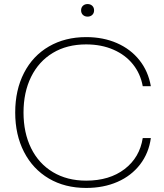

<svg xmlns="http://www.w3.org/2000/svg" viewBox="-20 -919 811 947"><path d="M55 -364Q55 -475 98.5 -559.5Q142 -644 221.5 -690Q301 -736 405 -736Q489 -736 556.5 -706.5Q624 -677 667.5 -622.5Q711 -568 724 -494H684Q673 -555 636 -601.5Q599 -648 539.5 -674Q480 -700 405 -700Q310 -700 240.5 -658Q171 -616 133.5 -540Q96 -464 96 -364Q96 -264 133.5 -188Q171 -112 241 -70Q311 -28 405 -28Q520 -28 594.5 -85Q669 -142 684 -238H724Q714 -164 671 -108Q628 -52 559.5 -22Q491 8 405 8Q300 8 221 -38.5Q142 -85 98.5 -169.5Q55 -254 55 -364ZM380 -868Q380 -882 389 -890.5Q398 -899 412 -899Q426 -899 435 -890.5Q444 -882 444 -868Q444 -854 435 -845.5Q426 -837 412 -837Q398 -837 389 -845.5Q380 -854 380 -868Z"/></svg>

Font: Mona Sans VF XLt
Style: Regular
Weight: 200
Designer: Deni Anggara
Foundry: GitHub
Version: Version 2.000;Glyphs 3.2.3 (3260)